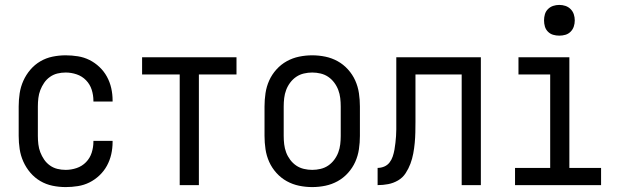

<svg xmlns="http://www.w3.org/2000/svg" viewBox="-20 -753 2540 781"><path d="M247 8Q220 8 193.5 2.5Q167 -3 144 -16.5Q121 -30 103.5 -50.5Q86 -71 75 -95.5Q64 -120 60 -146.5Q56 -173 56 -200V-320Q56 -347 60 -373.5Q64 -400 75 -424.5Q86 -449 103.5 -469.5Q121 -490 144 -503.5Q167 -517 193.5 -522.5Q220 -528 247 -528Q272 -528 297 -524Q322 -520 344 -509Q366 -498 384.5 -480.5Q403 -463 415 -441Q427 -419 432.5 -394.5Q438 -370 438 -345V-340H360V-343Q360 -366 353 -388Q346 -410 330 -426.5Q314 -443 292 -450.5Q270 -458 247 -458Q230 -458 213.5 -454Q197 -450 183 -440Q169 -430 159.5 -416Q150 -402 144 -386.5Q138 -371 136 -354Q134 -337 134 -320V-200Q134 -183 136 -166Q138 -149 144 -133.5Q150 -118 159.5 -104Q169 -90 183 -80Q197 -70 213.5 -66Q230 -62 247 -62Q270 -62 292 -69.5Q314 -77 330 -93.5Q346 -110 353 -132Q360 -154 360 -177V-180H438V-175Q438 -150 432.5 -125.5Q427 -101 415 -79Q403 -57 384.5 -39.5Q366 -22 344 -11Q322 0 297 4Q272 8 247 8Z M711 0V-450H558V-520H942V-450H789V0Z M1250 8Q1223 8 1196.5 2.5Q1170 -3 1146.5 -16Q1123 -29 1104.5 -49.5Q1086 -70 1075 -94.5Q1064 -119 1060 -146Q1056 -173 1056 -200V-320Q1056 -347 1060 -374Q1064 -401 1075 -425.5Q1086 -450 1104.5 -470.5Q1123 -491 1146.5 -504Q1170 -517 1196.5 -522.5Q1223 -528 1250 -528Q1277 -528 1303.5 -522.5Q1330 -517 1353.5 -504Q1377 -491 1395.5 -470.5Q1414 -450 1425 -425.5Q1436 -401 1440 -374Q1444 -347 1444 -320V-200Q1444 -173 1440 -146Q1436 -119 1425 -94.5Q1414 -70 1395.5 -49.5Q1377 -29 1353.5 -16Q1330 -3 1303.5 2.5Q1277 8 1250 8ZM1250 -62Q1267 -62 1284 -66Q1301 -70 1315 -79.5Q1329 -89 1339.5 -103Q1350 -117 1356 -133Q1362 -149 1364 -166Q1366 -183 1366 -200V-320Q1366 -337 1364 -354Q1362 -371 1356 -387Q1350 -403 1339.5 -417Q1329 -431 1315 -440.5Q1301 -450 1284 -454Q1267 -458 1250 -458Q1233 -458 1216 -454Q1199 -450 1185 -440.5Q1171 -431 1160.5 -417Q1150 -403 1144 -387Q1138 -371 1136 -354Q1134 -337 1134 -320V-200Q1134 -183 1136 -166Q1138 -149 1144 -133Q1150 -117 1160.5 -103Q1171 -89 1185 -79.5Q1199 -70 1216 -66Q1233 -62 1250 -62Z M1858 0V-450H1670V-257Q1670 -236 1669.5 -214.5Q1669 -193 1667 -171.5Q1665 -150 1661 -128.5Q1657 -107 1649.5 -87Q1642 -67 1630 -48.5Q1618 -30 1599 -19Q1580 -8 1559 -4Q1538 0 1516 0V-70Q1530 -70 1543 -75.5Q1556 -81 1564.5 -92Q1573 -103 1577.5 -116.5Q1582 -130 1584.5 -144Q1587 -158 1588.5 -172Q1590 -186 1591 -199.5Q1592 -213 1592 -227Q1592 -241 1592 -255V-520H1936V0Z M2075 0V-70H2218V-450H2089V-520H2296V-70H2425V0ZM2255 -608Q2242 -608 2230 -611.5Q2218 -615 2209 -624Q2200 -633 2196.5 -645Q2193 -657 2193 -670Q2193 -683 2196.5 -695Q2200 -707 2209 -716Q2218 -725 2230 -729Q2242 -733 2255 -733Q2268 -733 2280 -729Q2292 -725 2301 -716Q2310 -707 2314 -695Q2318 -683 2318 -670Q2318 -657 2314 -645Q2310 -633 2301 -624Q2292 -615 2280 -611.5Q2268 -608 2255 -608Z"/></svg>

Font: Iosevka Fixed
Style: Regular
Weight: 400
Monospace: yes
Designer: Belleve Invis
Foundry: Belleve Invis
Version: Version 33.2.4